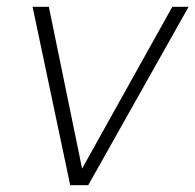

<svg xmlns="http://www.w3.org/2000/svg" viewBox="-20 -546 576 566"><path d="M187 0 76 -526H124L222 -49L488 -526H536L240 0Z"/></svg>

Font: DM Sans 9pt ExtraLight
Style: Italic
Weight: 250
Italic angle: -10°
Version: Version 4.004;gftools[0.9.30]